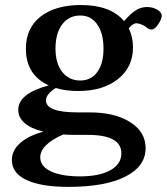

<svg xmlns="http://www.w3.org/2000/svg" viewBox="-20 -480 652 750"><path d="M285.6 -124.5Q235.8 -124.5 197.8 -136.2Q159.7 -112.8 159.7 -87.9Q159.7 -41 282.7 -41H329.1Q429.2 -41 489 -2.7Q548.8 35.6 548.8 98.6Q548.8 169.9 469.5 210Q390.1 250 247.6 250Q140.6 250 83.5 223.1Q26.4 196.3 26.4 145Q26.4 107.4 58.6 78.9Q90.8 50.3 149.4 34.2Q101.1 22.5 76.2 0.7Q51.3 -21 51.3 -50.8Q51.3 -114.7 170.4 -146.5Q81.1 -187 81.1 -290Q81.1 -370.6 138.9 -415.5Q196.8 -460.4 296.4 -460.4Q411.6 -460.4 464.8 -397.5Q486.8 -423.8 508.1 -438.2Q529.3 -452.6 554.2 -452.6Q579.6 -452.6 598.6 -439.5Q611.8 -430.2 611.8 -418.5Q611.8 -405.8 598.1 -385.3Q584.5 -364.7 572.3 -364.7Q561 -364.7 551.8 -373.5Q545.9 -378.9 533.4 -384Q521 -389.2 513.2 -389.2Q499 -389.2 482.9 -369.1Q499.5 -335.9 499.5 -294.4Q499.5 -218.3 441.2 -171.4Q382.8 -124.5 285.6 -124.5ZM293.5 -165.5Q335.9 -165.5 360.1 -198.7Q384.3 -231.9 384.3 -290Q384.3 -349.6 359.9 -384.5Q335.4 -419.4 293.5 -419.4Q249.5 -419.4 223.1 -385Q196.8 -350.6 196.8 -290Q196.8 -232.4 223.1 -199Q249.5 -165.5 293.5 -165.5ZM137.2 134.8Q137.2 169.9 179 189.5Q220.7 209 293 209Q367.7 209 410.9 185.1Q454.1 161.1 454.1 119.1Q454.1 46.9 323.7 46.9H278.8Q251 46.9 226.6 45.4Q137.2 85 137.2 134.8Z"/></svg>

Font: Elstob 8pt SemiBold
Style: Regular
Weight: 600
Designer: Peter S. Baker
Version: Version 1.015